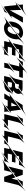

<svg xmlns="http://www.w3.org/2000/svg" viewBox="3146 -4078 1074 7407"><g transform="rotate(90 3683.5 -374.0)"><path d="M596.2 -289.1Q590.3 -272 610.4 -272Q624 -272 647.7 -280.8Q671.4 -289.6 704.1 -308.6Q703.6 -308.1 692.9 -300.3Q682.1 -292.5 665.8 -280.5Q649.4 -268.6 629.4 -253.9Q609.4 -239.3 590.8 -225.6Q572.3 -211.9 556.6 -200.7Q541 -189.5 533.2 -183.6L532.7 -182.6L287.1 -2.9H224.6Q211.9 -128.4 202.1 -227.5Q195.8 -287.1 192.4 -321.8Q189 -356.4 186 -385.5Q183.1 -414.6 181.2 -433.6Q179.2 -452.6 179.2 -453.1Q178.2 -466.8 161.1 -466.8Q146.5 -466.8 125 -458.3Q103.5 -449.7 83 -439.5Q59.6 -427.2 34.2 -412.1L361.8 -653.3L377.4 -217.3L644.5 -720.2H853.5ZM496.1 -121.1 425.3 -2.9H422.4Q416 -2.4 394.8 2.7Q373.5 7.8 338.1 22.7Q302.7 37.6 253.7 65.2Q204.6 92.8 142.6 138.7ZM78.6 -480Q84 -484.4 98.6 -497.6Q113.3 -510.7 128.9 -526.9Q144.5 -543 156 -559.3Q167.5 -575.7 166 -585.9V-590.3L153.3 -720.2H280.3Q293.5 -721.2 309.8 -723.9Q326.2 -726.6 344.5 -731.2Q362.8 -735.8 382.1 -742.9Q401.4 -750 419.9 -760.3Q446.3 -774.9 472.7 -789.3Q499 -803.7 521.2 -815.9Q543.5 -828.1 559.6 -837.2Q575.7 -846.2 581.5 -849.6Z M1004.9 -307.6 815.9 -168.5Q799.8 -241.7 820.3 -333.5L830.6 -373.5Q848.6 -447.8 886 -512.2Q923.3 -576.7 976.6 -624.3Q1029.8 -671.9 1097.4 -699.2Q1165 -726.6 1243.2 -726.6Q1273.4 -726.6 1303 -721.7Q1332.5 -716.8 1359.1 -705.8Q1385.7 -694.8 1409.4 -677.7Q1433.1 -660.6 1451.7 -635.7L1203.6 -453.6Q1212.4 -461.4 1227.1 -475.8Q1241.7 -490.2 1254.6 -506.6Q1267.6 -522.9 1274.4 -538.6Q1281.2 -554.2 1273.9 -564Q1261.2 -574.7 1245.6 -579.3Q1230 -584 1210.4 -584Q1169.9 -584 1139.6 -567.1Q1109.4 -550.3 1087.4 -523.2Q1065.4 -496.1 1050.5 -462.2Q1035.6 -428.2 1025.9 -394L1012.7 -341.8Q1010.3 -333 1008.5 -324.5Q1006.8 -315.9 1004.9 -307.6ZM623.5 7.3 1685.5 -772.5Q1629.4 -724.6 1585.9 -679.7Q1559.6 -653.8 1544.7 -636Q1529.8 -618.2 1517.6 -600.1Q1505.4 -582 1498.3 -565.2Q1491.2 -548.3 1492.7 -535.6Q1505.9 -463.9 1483.9 -375.5L1476.1 -342.8Q1458 -269 1420.7 -204.6Q1383.3 -140.1 1330.3 -92.5Q1277.3 -44.9 1210 -17.6Q1142.6 9.8 1064.5 9.8Q1010.7 9.8 960.9 -5.9Q911.1 -21.5 872.1 -60.1Q859.4 -72.3 834 -72.3Q819.8 -72.3 803.2 -68.8Q786.6 -65.4 769.3 -59.8Q752 -54.2 734.4 -47.1Q716.8 -40 700.2 -32.7Q662.6 -15.1 623.5 7.3ZM1293.9 -374Q1298.8 -394.5 1302 -412.6Q1305.2 -430.7 1306.6 -447.3Q1305.2 -457 1293.9 -457Q1288.1 -457 1280.3 -453.9Q1272.5 -450.7 1264.6 -444.8Q1257.3 -439.5 1238.5 -425.3Q1219.7 -411.1 1195.6 -392.8Q1171.4 -374.5 1144.3 -354.2Q1117.2 -334 1094 -316.2Q1070.8 -298.3 1054 -285.4Q1037.1 -272.5 1032.7 -268.6Q1020 -257.3 1009.3 -245.4Q998.5 -233.4 1001 -219.7Q1003.4 -176.8 1027.6 -153.8Q1051.8 -130.9 1096.7 -130.9Q1138.7 -130.9 1169.9 -150.9Q1201.2 -170.9 1224.1 -201.7Q1247.1 -232.4 1262 -269.5Q1276.9 -306.6 1285.6 -341.3Z M1867.7 -484.9 1640.6 -317.9 1737.8 -711.4H2175.8L1984.9 -571.3H1889.2ZM1706.1 143.1 2147.5 -180.2Q2139.6 -171.9 2131.8 -160.2Q2124 -148.4 2117.2 -135.5Q2110.4 -122.6 2105 -109.4Q2099.6 -96.2 2096.7 -85.4L2074.7 2.4H1957Q1947.3 3.4 1931.2 9.8Q1915 16.1 1895.5 26.1Q1876 36.1 1854.5 48.6Q1833 61 1812 74.2Q1762.2 105 1706.1 143.1ZM1455.1 -147 2357.9 -810.5Q2331.1 -782.7 2306.6 -750.5Q2292 -731.9 2282.2 -717.5Q2272.5 -703.1 2262.7 -686.3Q2252.9 -669.4 2243.9 -650.9Q2234.9 -632.3 2228 -612.8L2217.8 -571.3H2083.5Q2081.5 -570.8 2080.6 -570.8H2080.1Q2073.2 -570.8 2062.3 -568.6Q2051.3 -566.4 2036.6 -554.7Q2025.9 -546.9 2005.6 -531.7Q1985.4 -516.6 1964.1 -500.2Q1942.9 -483.9 1925 -470Q1907.2 -456.1 1900.9 -450.7Q1897.9 -448.7 1894.8 -446Q1891.6 -443.4 1889.4 -440.7Q1887.2 -438 1887 -435.5Q1886.7 -433.1 1890.1 -432.1H2131.8L2098.6 -296.9H1821.3L1781.7 -137.7H2042.5L1730.5 90.8Q1734.4 87.4 1742.9 79.6Q1751.5 71.8 1761 62.3Q1770.5 52.7 1779.8 42.5Q1789.1 32.2 1794.9 23.7Q1800.8 15.1 1801.3 9.3Q1801.8 3.4 1794.4 2.4H1561Q1574.2 -50.8 1584.5 -92.3Q1590.8 -117.7 1594.5 -132.6Q1598.1 -147.5 1601.1 -159.7Q1604 -171.9 1606 -180.2Q1607.9 -188.5 1608.4 -189Q1609.9 -196.3 1606.4 -199.5Q1603 -202.6 1595.7 -202.6Q1588.4 -202.6 1578.9 -200.2Q1569.3 -197.8 1558.1 -193.8Q1546.9 -189.9 1534.9 -185.1Q1522.9 -180.2 1511.2 -174.8Q1484.4 -162.6 1455.1 -147Z M2433.1 -138.2 2778.3 -392.1Q2755.4 -366.7 2733.9 -342.8Q2721.7 -328.6 2713.4 -319.1Q2705.1 -309.6 2696.8 -299.6Q2688.5 -289.6 2680.9 -280Q2673.3 -270.5 2668 -262.7Q2653.3 -241.7 2644.8 -220.9Q2636.2 -200.2 2632.3 -187.5L2585.9 -0.5H2398.9ZM2527.8 -717.8 2192.9 -471.7Q2197.3 -476.1 2212.6 -493.2Q2228 -510.3 2247.1 -532.2Q2266.1 -554.2 2285.2 -577.1Q2304.2 -600.1 2315.4 -616.7Q2324.2 -629.4 2331.1 -642.3Q2337.9 -655.3 2343 -667Q2348.1 -678.7 2351.6 -688.7Q2355 -698.7 2356.4 -705.6L2359.9 -717.8ZM2680.2 -717.8H2983.9L2949.2 -577.1H2728.5L2673.8 -356L2370.6 -133.3Q2392.6 -154.3 2411.1 -176.3Q2422.4 -189 2429.2 -198.2Q2436 -207.5 2442.6 -217.8Q2449.2 -228 2454.6 -238.5Q2460 -249 2462.9 -259.3L2541.5 -577.1H2382.8L2809.6 -890.6Q2760.7 -846.7 2727.1 -810.5Q2706.5 -789.1 2696 -775.9Q2685.5 -762.7 2679.2 -750.7Q2672.9 -738.8 2672.1 -729.7Q2671.4 -720.7 2680.2 -717.8Z M3208 -449.2 2816.9 -161.6Q2826.7 -170.4 2843.8 -186.5Q2860.8 -202.6 2880.9 -223.9Q2900.9 -245.1 2922.4 -270Q2943.8 -294.9 2962.6 -321.3Q2981.4 -347.7 2996.1 -374.5Q3010.7 -401.4 3016.6 -426.3L3086.4 -707.5H3352.1Q3372.1 -707.5 3393.8 -706.3Q3415.5 -705.1 3437.7 -701.9Q3460 -698.7 3481 -693.1Q3502 -687.5 3520.5 -679.2L3277.8 -500.5Q3283.2 -505.4 3294.7 -516.6Q3306.2 -527.8 3315.4 -539.1Q3324.7 -550.3 3327.4 -559.1Q3330.1 -567.9 3318.4 -567.9H3237.3ZM3609.4 -360.8 3112.3 3.9H2910.6L2971.2 -240.7L3208.5 -415H3285.2Q3306.6 -415 3326.2 -418.2Q3345.7 -421.4 3361.8 -429.7Q3377.9 -438 3389.6 -452.4Q3401.4 -466.8 3406.7 -490.2Q3417 -531.7 3397.5 -549.3Q3395.5 -551.3 3394.5 -551.8L3673.8 -757.3Q3645 -728.5 3623.5 -702.6Q3610.8 -687.5 3603.8 -677.5Q3596.7 -667.5 3591.8 -657.5Q3586.9 -647.5 3585 -638.7Q3583 -629.9 3585.9 -624Q3586.9 -623 3587.2 -622.1Q3587.4 -621.1 3587.9 -620.6Q3612.8 -574.7 3596.2 -508.3Q3583 -455.6 3550 -417.5Q3517.1 -379.4 3466.3 -359.9Q3493.2 -350.1 3510.7 -334Q3514.6 -332 3520.8 -330.3Q3526.9 -328.6 3535.2 -328.6Q3543.5 -328.6 3553.5 -331.1Q3563.5 -333.5 3575.2 -339.8Q3585.4 -345.7 3595 -351.8Q3604.5 -357.9 3609.4 -360.8ZM3289.6 -295.4H3169.9L3130.4 -136.2H3239.7Q3259.8 -136.2 3278.1 -140.4Q3296.4 -144.5 3311.5 -153.6Q3326.7 -162.6 3337.6 -177Q3348.6 -191.4 3354 -212.4Q3364.3 -254.4 3348.1 -274.9Q3333 -294.4 3289.6 -295.4ZM3158.7 3.9 3633.3 -344.7Q3630.4 -340.8 3621.3 -330.8Q3612.3 -320.8 3601.3 -308.1Q3590.3 -295.4 3579.6 -282.5Q3568.8 -269.5 3562.5 -260.3Q3557.6 -252 3553 -241.9Q3548.3 -231.9 3544.4 -222.7Q3540.5 -212.4 3536.6 -202.1H3536.1Q3522 -149.4 3494.9 -112.1Q3467.8 -74.7 3430.7 -50.5Q3393.6 -26.4 3347.9 -13.7Q3302.2 -1 3251 2.4Q3236.8 3.9 3220.7 8.1Q3204.6 12.2 3188 18.1Q3171.4 23.9 3155.3 30.8Q3139.2 37.6 3124.5 44.4Q3089.8 61 3055.2 80.6L3160.2 3.9Z M4425.3 -838.9 3781.2 -365.7Q3794.9 -375.5 3808.6 -388.4Q3822.3 -401.4 3834.5 -414.3Q3846.7 -427.2 3856.2 -438.5Q3865.7 -449.7 3870.6 -456.5L4029.3 -709H4029.8L4030.3 -710H4097.2Q4139.2 -710 4184.3 -720.2Q4229.5 -730.5 4266.1 -751Q4292 -764.6 4318.1 -779.1Q4344.2 -793.5 4366 -805.7Q4387.7 -817.9 4403.6 -826.7Q4419.4 -835.4 4425.3 -838.9ZM4258.3 -284.7Q4259.3 -276.9 4261.2 -269.8Q4263.2 -262.7 4267.1 -257.3Q4271 -252 4276.9 -248.8Q4282.7 -245.6 4291.5 -245.6Q4302.7 -245.6 4319.1 -251.5Q4335.4 -257.3 4358.9 -271.5L4022 -24.4Q4037.1 -36.6 4049.1 -53.5Q4061 -70.3 4069.6 -86.4Q4078.1 -102.5 4083.5 -115.2Q4088.9 -127.9 4090.8 -132.8H3856.9L3782.7 -2.4H3585.4L3693.4 -174.3Q3709 -201.2 3711.2 -215.6Q3713.4 -230 3699.7 -230Q3691.4 -230 3672.1 -222.2Q3652.8 -214.4 3631.3 -204.3Q3609.9 -194.3 3590.6 -184.3Q3571.3 -174.3 3562.5 -169.9L3801.8 -346.7L4209 -645.5L4257.8 -289.1L4258.3 -287.1Q4258.3 -285.2 4258.3 -284.7ZM3936 -271.5H4079.1L4062.5 -493.7ZM4273.4 -174.3 4331.5 -216.8Q4322.8 -207 4313.2 -194.8Q4303.7 -182.6 4296.1 -168.9Q4288.6 -155.3 4284.4 -140.4Q4280.3 -125.5 4282.2 -111.3Q4282.7 -108.9 4282.7 -105L4296.9 -2.4H4124.5Q4118.2 -1.5 4097.2 3.4Q4076.2 8.3 4041.5 23.2Q4006.8 38.1 3958.5 65.2Q3910.2 92.3 3849.1 137.2L4096.2 -44.4V-44.9L4273.4 -174.8Z M4541.5 95.7Q4543.9 93.3 4551 85.7Q4558.1 78.1 4566.4 67.9Q4574.7 57.6 4583 46.4Q4591.3 35.2 4596.4 25.1Q4601.6 15.1 4602.3 8.1Q4603 1 4595.7 -1H4380.9L4510.3 -524.4L4868.2 -787.1Q4864.3 -782.2 4848.6 -765.4Q4833 -748.5 4814 -726.6Q4794.9 -704.6 4776.1 -681.6Q4757.3 -658.7 4746.1 -642.6Q4733.9 -625 4725.6 -607.4Q4717.3 -589.8 4711.9 -575.7Q4706.1 -558.6 4702.1 -543H4701.7L4602.5 -141.6H4864.7ZM4726.1 -717.3 4391.6 -471.7Q4395.5 -476.1 4411.1 -493.2Q4426.8 -510.3 4445.8 -532Q4464.8 -553.7 4483.9 -576.7Q4502.9 -599.6 4514.2 -616.2Q4531.7 -640.6 4541.3 -665.3Q4550.8 -689.9 4554.7 -704.1L4558.1 -717.3ZM5025.9 -219.7Q5002.9 -194.3 4981.4 -170.4Q4969.2 -156.2 4960.9 -146.7Q4952.6 -137.2 4944.3 -127.2Q4936 -117.2 4928.5 -107.7Q4920.9 -98.1 4915.5 -90.3Q4904.8 -74.7 4897.2 -58.8Q4889.6 -43 4884.8 -30.3Q4879.4 -15.1 4876 -1.5V-1H4728.5Z M5180.7 95.7Q5183.1 93.3 5190.2 85.7Q5197.3 78.1 5205.6 67.9Q5213.9 57.6 5222.2 46.4Q5230.5 35.2 5235.6 25.1Q5240.7 15.1 5241.5 8.1Q5242.2 1 5234.9 -1H5020L5149.4 -524.4L5507.3 -787.1Q5503.4 -782.2 5487.8 -765.4Q5472.2 -748.5 5453.1 -726.6Q5434.1 -704.6 5415.3 -681.6Q5396.5 -658.7 5385.3 -642.6Q5373 -625 5364.7 -607.4Q5356.4 -589.8 5351.1 -575.7Q5345.2 -558.6 5341.3 -543H5340.8L5241.7 -141.6H5503.9ZM5365.2 -717.3 5030.8 -471.7Q5034.7 -476.1 5050.3 -493.2Q5065.9 -510.3 5085 -532Q5104 -553.7 5123 -576.7Q5142.1 -599.6 5153.3 -616.2Q5170.9 -640.6 5180.4 -665.3Q5189.9 -689.9 5193.8 -704.1L5197.3 -717.3ZM5665 -219.7Q5642.1 -194.3 5620.6 -170.4Q5608.4 -156.2 5600.1 -146.7Q5591.8 -137.2 5583.5 -127.2Q5575.2 -117.2 5567.6 -107.7Q5560.1 -98.1 5554.7 -90.3Q5543.9 -74.7 5536.4 -58.8Q5528.8 -43 5523.9 -30.3Q5518.6 -15.1 5515.1 -1.5V-1H5367.7Z M5989.3 -484.9 5762.2 -317.9 5859.4 -711.4H6297.4L6106.4 -571.3H6010.7ZM5827.6 143.1 6269 -180.2Q6261.2 -171.9 6253.4 -160.2Q6245.6 -148.4 6238.8 -135.5Q6231.9 -122.6 6226.6 -109.4Q6221.2 -96.2 6218.3 -85.4L6196.3 2.4H6078.6Q6068.8 3.4 6052.7 9.8Q6036.6 16.1 6017.1 26.1Q5997.6 36.1 5976.1 48.6Q5954.6 61 5933.6 74.2Q5883.8 105 5827.6 143.1ZM5576.7 -147 6479.5 -810.5Q6452.6 -782.7 6428.2 -750.5Q6413.6 -731.9 6403.8 -717.5Q6394 -703.1 6384.3 -686.3Q6374.5 -669.4 6365.5 -650.9Q6356.4 -632.3 6349.6 -612.8L6339.4 -571.3H6205.1Q6203.1 -570.8 6202.1 -570.8H6201.7Q6194.8 -570.8 6183.8 -568.6Q6172.9 -566.4 6158.2 -554.7Q6147.5 -546.9 6127.2 -531.7Q6106.9 -516.6 6085.7 -500.2Q6064.5 -483.9 6046.6 -470Q6028.8 -456.1 6022.5 -450.7Q6019.5 -448.7 6016.4 -446Q6013.2 -443.4 6011 -440.7Q6008.8 -438 6008.5 -435.5Q6008.3 -433.1 6011.7 -432.1H6253.4L6220.2 -296.9H5942.9L5903.3 -137.7H6164.1L5852.1 90.8Q5856 87.4 5864.5 79.6Q5873 71.8 5882.6 62.3Q5892.1 52.7 5901.4 42.5Q5910.6 32.2 5916.5 23.7Q5922.4 15.1 5922.9 9.3Q5923.3 3.4 5916 2.4H5682.6Q5695.8 -50.8 5706.1 -92.3Q5712.4 -117.7 5716.1 -132.6Q5719.7 -147.5 5722.7 -159.7Q5725.6 -171.9 5727.5 -180.2Q5729.5 -188.5 5730 -189Q5731.4 -196.3 5728 -199.5Q5724.6 -202.6 5717.3 -202.6Q5710 -202.6 5700.4 -200.2Q5690.9 -197.8 5679.7 -193.8Q5668.5 -189.9 5656.5 -185.1Q5644.5 -180.2 5632.8 -174.8Q5606 -162.6 5576.7 -147Z M6925.3 -507.3 7367.2 -831.1Q7312 -788.6 7263.2 -738.8Q7234.4 -710.4 7215.3 -688Q7196.3 -665.5 7177.7 -639.4Q7159.2 -613.3 7142.8 -584.2Q7126.5 -555.2 7115.7 -524.4L6985.4 2.9H6802.2Q6774.4 -77.1 6752.9 -140.1Q6739.7 -178.2 6731.9 -200.4Q6724.1 -222.7 6717.8 -241.2Q6711.4 -259.8 6707 -272Q6702.6 -284.2 6702.6 -284.7Q6696.3 -303.7 6683.1 -303.7Q6673.8 -303.7 6661.6 -294.4Q6635.7 -275.9 6623.8 -261.5Q6611.8 -247.1 6606.9 -233.4L6548.3 2.9H6401.9Q6349.6 4.4 6302 15.6Q6254.4 26.9 6216.8 40.3Q6179.2 53.7 6154.5 65.9Q6129.9 78.1 6124 81.5L6820.8 -430.2L6870.6 -285.2ZM7160.2 -714.4 6845.2 -482.9Q6862.8 -500 6882.1 -526.6Q6901.4 -553.2 6918.9 -583.5Q6936.5 -613.8 6950.7 -644Q6964.8 -674.3 6972.7 -698.2L6976.6 -714.4ZM6629.4 -324.2 6400.9 -156.7 6539.1 -714.4H6723.1L6811 -458L6677.2 -359.4L6654.3 -425.8Z"/></g></svg>

Font: Facon
Style: Bold Italic
Weight: 700
Italic angle: -12°
Designer: Google
Version: Version 2.001150; 2014